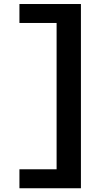

<svg xmlns="http://www.w3.org/2000/svg" viewBox="-20 -790 542 979"><path d="M268.6 73.2V-672.9H79.1V-769.5H392.6V169.9H79.1V73.2Z"/></svg>

Font: Mgen+ 1c bold
Style: Bold
Weight: 700
Designer: [Source Han Sans]
Ryoko NISHIZUKA  (kana & ideographs); Paul D. Hunt (Latin, Greek & Cyrillic); Wenlong ZHANG  (bopomofo
Version: Version 1.059.20150602